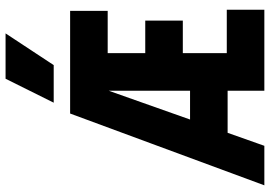

<svg xmlns="http://www.w3.org/2000/svg" viewBox="-160 -810 970 690"><g transform="rotate(-90 325.0 -465.0)"><path d="M4 0 262 -698H393L146 0ZM154 -132V-267H379V-132ZM344 0V-698H631V-563H479V-428H596V-293H479V-135H635V0ZM301 -757 387 -930H550L436 -757Z"/></g></svg>

Font: Azeret Mono Thin
Style: Bold
Weight: 700
Version: Version 1.002